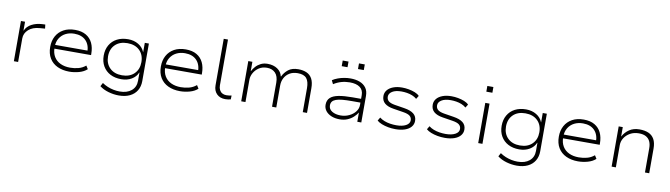

<svg xmlns="http://www.w3.org/2000/svg" viewBox="-40 -1416 8076 2313"><g transform="rotate(10 3998.0 -259.0)"><path d="M113 0V-492H163V-384H165Q188 -437 243.5 -466Q299 -495 368 -499L409 -501L415 -452L352 -447Q265 -441 215 -396Q165 -351 165 -288V0Z M791 8Q709 8 646 -21.5Q583 -51 548.5 -108Q514 -165 514 -246Q514 -321 545 -378Q576 -435 634.5 -467.5Q693 -500 775 -500Q856 -500 909.5 -468.5Q963 -437 989.5 -381Q1016 -325 1016 -250V-234H547V-280H992L966 -257Q966 -350 915.5 -401.5Q865 -453 774 -453Q715 -453 668.5 -429.5Q622 -406 594.5 -361.5Q567 -317 567 -255V-247Q567 -181 595 -135Q623 -89 674 -65Q725 -41 792 -41Q843 -41 892 -53.5Q941 -66 982 -100L1007 -60Q969 -25 910 -8.5Q851 8 791 8Z M1429 187Q1365 187 1301 168.5Q1237 150 1192 115L1215 72Q1247 94 1282.5 108.5Q1318 123 1356 130.5Q1394 138 1430 138Q1521 138 1574 93.5Q1627 49 1627 -27V-127H1624Q1603 -75 1549.5 -43Q1496 -11 1424 -11Q1346 -11 1288.5 -41Q1231 -71 1199 -126Q1167 -181 1167 -255Q1167 -329 1199 -384.5Q1231 -440 1288.5 -470Q1346 -500 1424 -500Q1496 -500 1550.5 -467Q1605 -434 1627 -378H1628V-492H1678V-33Q1678 34 1648 83.5Q1618 133 1562 160Q1506 187 1429 187ZM1424 -59Q1518 -59 1573 -113Q1628 -167 1628 -255Q1628 -345 1573 -398.5Q1518 -452 1424 -452Q1330 -452 1275 -398.5Q1220 -345 1220 -255Q1220 -167 1275 -113Q1330 -59 1424 -59Z M2145 8Q2063 8 2000 -21.5Q1937 -51 1902.5 -108Q1868 -165 1868 -246Q1868 -321 1899 -378Q1930 -435 1988.5 -467.5Q2047 -500 2129 -500Q2210 -500 2263.5 -468.5Q2317 -437 2343.5 -381Q2370 -325 2370 -250V-234H1901V-280H2346L2320 -257Q2320 -350 2269.5 -401.5Q2219 -453 2128 -453Q2069 -453 2022.5 -429.5Q1976 -406 1948.5 -361.5Q1921 -317 1921 -255V-247Q1921 -181 1949 -135Q1977 -89 2028 -65Q2079 -41 2146 -41Q2197 -41 2246 -53.5Q2295 -66 2336 -100L2361 -60Q2323 -25 2264 -8.5Q2205 8 2145 8Z M2699 8Q2634 8 2595 -31Q2556 -70 2556 -136V-705H2608V-145Q2608 -113 2620 -89.5Q2632 -66 2653.5 -53.5Q2675 -41 2704 -41Q2719 -41 2735.5 -43Q2752 -45 2768 -48L2766 -1Q2751 3 2734.5 5.5Q2718 8 2699 8Z M2894 0V-492H2944V-379H2946Q2961 -408 2986 -436Q3011 -464 3047 -482Q3083 -500 3129 -500Q3202 -500 3251 -466.5Q3300 -433 3311 -378H3315Q3339 -429 3384 -464.5Q3429 -500 3505 -500Q3564 -500 3608 -480.5Q3652 -461 3675.5 -417Q3699 -373 3699 -301V0H3647V-294Q3647 -374 3615 -413Q3583 -452 3507 -452Q3448 -452 3407 -427Q3366 -402 3344.5 -361Q3323 -320 3323 -269V0H3271V-294Q3271 -373 3233 -412.5Q3195 -452 3131 -452Q3074 -452 3032.5 -424.5Q2991 -397 2968.5 -356Q2946 -315 2946 -273V0Z M4098 8Q4041 8 3996.5 -10.5Q3952 -29 3927 -61.5Q3902 -94 3902 -136Q3902 -191 3935.5 -222.5Q3969 -254 4036.5 -267Q4104 -280 4205 -280H4324V-234H4208Q4139 -234 4091 -229.5Q4043 -225 4013 -214Q3983 -203 3969 -184.5Q3955 -166 3955 -138Q3955 -91 3997 -65.5Q4039 -40 4101 -40Q4157 -40 4205 -62.5Q4253 -85 4282 -122.5Q4311 -160 4311 -204V-325Q4311 -388 4267.5 -420Q4224 -452 4144 -452Q4091 -452 4041.5 -438Q3992 -424 3947 -395L3925 -440Q3954 -459 3990.5 -472.5Q4027 -486 4066.5 -493Q4106 -500 4144 -500Q4208 -500 4257.5 -481Q4307 -462 4335 -423.5Q4363 -385 4363 -324V0H4314V-111L4313 -112Q4296 -84 4266 -56Q4236 -28 4194 -10Q4152 8 4098 8ZM4212 -627V-696H4283V-627ZM4013 -627V-696H4084V-627Z M4781 8Q4735 8 4691.5 0Q4648 -8 4611.5 -22.5Q4575 -37 4553 -57L4577 -98Q4604 -77 4637 -64.5Q4670 -52 4707.5 -46Q4745 -40 4783 -40Q4856 -40 4900.5 -64Q4945 -88 4945 -128Q4945 -162 4920.5 -182Q4896 -202 4837 -211L4717 -230Q4645 -241 4607.5 -273Q4570 -305 4570 -361Q4570 -402 4595 -433Q4620 -464 4666.5 -482Q4713 -500 4776 -500Q4816 -500 4857 -492.5Q4898 -485 4933.5 -471Q4969 -457 4989 -435L4964 -395Q4940 -416 4909 -428.5Q4878 -441 4843.5 -446.5Q4809 -452 4776 -452Q4704 -452 4663.5 -426.5Q4623 -401 4623 -363Q4623 -328 4646.5 -308Q4670 -288 4723 -279L4842 -260Q4920 -248 4959 -216.5Q4998 -185 4998 -130Q4998 -89 4971.5 -57.5Q4945 -26 4896 -9Q4847 8 4781 8Z M5384 8Q5338 8 5294.5 0Q5251 -8 5214.5 -22.5Q5178 -37 5156 -57L5180 -98Q5207 -77 5240 -64.5Q5273 -52 5310.5 -46Q5348 -40 5386 -40Q5459 -40 5503.5 -64Q5548 -88 5548 -128Q5548 -162 5523.5 -182Q5499 -202 5440 -211L5320 -230Q5248 -241 5210.5 -273Q5173 -305 5173 -361Q5173 -402 5198 -433Q5223 -464 5269.5 -482Q5316 -500 5379 -500Q5419 -500 5460 -492.5Q5501 -485 5536.5 -471Q5572 -457 5592 -435L5567 -395Q5543 -416 5512 -428.5Q5481 -441 5446.5 -446.5Q5412 -452 5379 -452Q5307 -452 5266.5 -426.5Q5226 -401 5226 -363Q5226 -328 5249.5 -308Q5273 -288 5326 -279L5445 -260Q5523 -248 5562 -216.5Q5601 -185 5601 -130Q5601 -89 5574.5 -57.5Q5548 -26 5499 -9Q5450 8 5384 8Z M5782 -627V-697H5856V-627ZM5793 0V-492H5845V0Z M6297 187Q6233 187 6169 168.5Q6105 150 6060 115L6083 72Q6115 94 6150.5 108.5Q6186 123 6224 130.5Q6262 138 6298 138Q6389 138 6442 93.5Q6495 49 6495 -27V-127H6492Q6471 -75 6417.5 -43Q6364 -11 6292 -11Q6214 -11 6156.5 -41Q6099 -71 6067 -126Q6035 -181 6035 -255Q6035 -329 6067 -384.5Q6099 -440 6156.5 -470Q6214 -500 6292 -500Q6364 -500 6418.5 -467Q6473 -434 6495 -378H6496V-492H6546V-33Q6546 34 6516 83.5Q6486 133 6430 160Q6374 187 6297 187ZM6292 -59Q6386 -59 6441 -113Q6496 -167 6496 -255Q6496 -345 6441 -398.5Q6386 -452 6292 -452Q6198 -452 6143 -398.5Q6088 -345 6088 -255Q6088 -167 6143 -113Q6198 -59 6292 -59Z M7013 8Q6931 8 6868 -21.5Q6805 -51 6770.5 -108Q6736 -165 6736 -246Q6736 -321 6767 -378Q6798 -435 6856.5 -467.5Q6915 -500 6997 -500Q7078 -500 7131.5 -468.5Q7185 -437 7211.5 -381Q7238 -325 7238 -250V-234H6769V-280H7214L7188 -257Q7188 -350 7137.5 -401.5Q7087 -453 6996 -453Q6937 -453 6890.5 -429.5Q6844 -406 6816.5 -361.5Q6789 -317 6789 -255V-247Q6789 -181 6817 -135Q6845 -89 6896 -65Q6947 -41 7014 -41Q7065 -41 7114 -53.5Q7163 -66 7204 -100L7229 -60Q7191 -25 7132 -8.5Q7073 8 7013 8Z M7425 0V-492H7475V-379H7477Q7505 -432 7556 -466Q7607 -500 7679 -500Q7745 -500 7790.5 -480Q7836 -460 7860.5 -416Q7885 -372 7885 -301V0H7833V-298Q7833 -346 7817 -380Q7801 -414 7767.5 -433Q7734 -452 7680 -452Q7620 -452 7574.5 -426.5Q7529 -401 7503 -360.5Q7477 -320 7477 -273V0Z"/></g></svg>

Font: Nunito Sans 7pt SemiExpanded ExtraLight
Style: Regular
Weight: 250
Width: 6
Designer: Vernon Adams
Foundry: Vernon Adams
Version: Version 3.101;gftools[0.9.27]